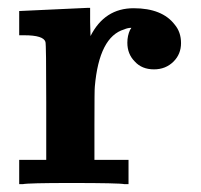

<svg xmlns="http://www.w3.org/2000/svg" viewBox="-20 -470 514 490"><path d="M373 -293Q342 -293 324 -313Q305 -332 305 -361Q305 -379 312 -394Q315 -397 315 -399Q306 -399 297 -395Q233 -376 222 -249Q221 -244 221 -149V-62H308V0H298Q284 -3 161 -3Q52 -3 38 0H29V-62H98V-210Q98 -357 96 -363Q91 -380 42 -380H29V-442H32L205 -450H210V-414L211 -378Q247 -449 321 -449Q394 -449 426 -407Q442 -388 442 -360Q442 -332 423 -313Q403 -293 373 -293Z"/></svg>

Font: KaTeX_Main
Style: Bold
Weight: 700
Version: Version